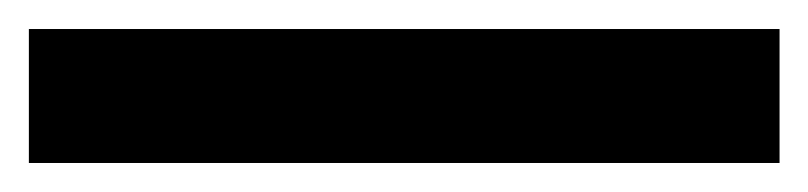

<svg xmlns="http://www.w3.org/2000/svg" viewBox="-20 60 560 133"><path d="M0 172.9V80.1H520V172.9Z"/></svg>

Font: TASA Orbiter Deck Medium
Style: Regular
Weight: 500
Designer: Weizhong Zhang
Version: Version 1.000;Glyphs 3.1.2 (3151)